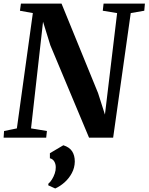

<svg xmlns="http://www.w3.org/2000/svg" viewBox="-28 -763 823 1064"><path d="M-8 0 -5.5 -37 65.5 -51.5 154 -690.5 82.5 -703.5 88 -743H313L515.5 -247L553.5 -128L621 -690.5L541.5 -703.5L546 -743H775L771.5 -703.5L696.5 -690.5L599 0H465.5L251 -512L210.5 -642.5L144 -51.5L232 -37L228 0ZM239.5 264 240 255Q250.5 246.5 260 231.2Q269.5 216 275.5 198.2Q281.5 180.5 281 164Q281 146 272.8 132Q264.5 118 248.5 114V86L323 42Q356.5 52.5 371.5 75.2Q386.5 98 386.5 132.5Q386 166.5 370.2 196Q354.5 225.5 329.8 247.5Q305 269.5 278 281.5Z"/></svg>

Font: Merriweather 60pt
Style: Bold Italic
Weight: 700
Italic angle: -7.8°
Version: Version 2.101